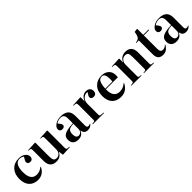

<svg xmlns="http://www.w3.org/2000/svg" viewBox="358 -2126 3589 3589"><g transform="rotate(-45 2152.5 -331.5)"><path d="M278.8 14.2Q169.9 14.2 106 -54.7Q42 -123.5 42 -247.1Q42 -376 113.3 -452.9Q184.6 -529.8 305.2 -529.8Q385.3 -529.8 435.1 -491.2Q484.9 -452.6 484.9 -400.9Q484.9 -369.1 467.5 -348.6Q450.2 -328.1 416 -328.1Q385.3 -328.1 368.7 -342.5Q352.1 -356.9 352.1 -381.8Q352.1 -397.5 362.1 -418.2Q372.1 -439 398.9 -482.9Q361.3 -513.2 308.1 -513.2Q248.5 -513.2 213.9 -458.3Q179.2 -403.3 179.2 -287.1Q179.2 -181.6 218.5 -127.4Q257.8 -73.2 331.1 -73.2Q414.6 -73.2 481 -129.9L488.8 -123Q453.1 -54.2 401.9 -20Q350.6 14.2 278.8 14.2Z M763.7 14.2Q685.1 14.2 643.3 -31.2Q601.6 -76.7 601.6 -165V-441.9Q601.6 -475.1 595.5 -486.3Q589.4 -497.6 568.8 -499L535.6 -501L536.6 -512.2L726.6 -522L733.9 -516.1V-155.8Q733.9 -85 751.5 -56.9Q769 -28.8 813.5 -28.8Q861.8 -28.8 891.8 -63.2Q921.9 -97.7 921.9 -154.8V-440.9Q921.9 -473.1 915.8 -485.4Q909.7 -497.6 889.6 -499L856.9 -501L857.9 -512.2L1046.9 -522L1053.7 -516.1V-64.9Q1053.7 -38.6 1060.3 -28.3Q1066.9 -18.1 1086.9 -16.1L1129.9 -13.2V-1L939.9 8.8L924.8 -85H922.9Q897.5 -32.2 859.4 -9Q821.3 14.2 763.7 14.2Z M1343.3 14.2Q1275.9 14.2 1238.5 -21.5Q1201.2 -57.1 1201.2 -122.1Q1201.2 -174.8 1227.8 -206.3Q1254.4 -237.8 1316.2 -254.9Q1377.9 -272 1485.4 -276.9V-402.8Q1485.4 -462.4 1463.1 -488.3Q1440.9 -514.2 1391.1 -514.2Q1360.4 -514.2 1328.6 -503.4Q1296.9 -492.7 1280.3 -476.1Q1334.5 -414.6 1334.5 -384.8Q1334.5 -364.3 1317.4 -349.6Q1300.3 -335 1271.5 -335Q1239.3 -335 1222.7 -351.3Q1206.1 -367.7 1206.1 -396Q1206.1 -446.8 1265.6 -488.3Q1325.2 -529.8 1412.1 -529.8Q1514.6 -529.8 1565.9 -484.9Q1617.2 -439.9 1617.2 -339.8V-82Q1617.2 -33.2 1657.2 -33.2Q1678.7 -33.2 1703.1 -44.9L1708.5 -38.1Q1665 14.2 1598.1 14.2Q1549.3 14.2 1523.7 -10.3Q1498 -34.7 1491.2 -83Q1469.2 -30.8 1434.1 -8.3Q1398.9 14.2 1343.3 14.2ZM1403.3 -35.2Q1440.4 -35.2 1462.9 -61.8Q1485.4 -88.4 1485.4 -131.8V-263.2Q1400.4 -260.3 1367.4 -233.6Q1334.5 -207 1334.5 -137.2Q1334.5 -35.2 1403.3 -35.2Z M1736.3 0V-12.2L1779.3 -17.1Q1794.9 -18.6 1799.6 -27.6Q1804.2 -36.6 1804.2 -63V-437Q1804.2 -471.2 1797.6 -483.6Q1791 -496.1 1770 -498L1727.1 -501L1728 -512.2L1926.3 -522L1932.1 -516.1V-412.1H1934.1Q1953.6 -468.8 1993.2 -499.3Q2032.7 -529.8 2080.1 -529.8Q2129.9 -529.8 2159.7 -502.7Q2189.5 -475.6 2189.5 -431.2Q2189.5 -395 2171.1 -372.6Q2152.8 -350.1 2114.3 -350.1Q2082 -350.1 2064.7 -364.5Q2047.4 -378.9 2047.4 -400.9Q2047.4 -418.9 2057.6 -438.7Q2067.9 -458.5 2094.2 -493.2Q2073.2 -499 2051.5 -496.8Q2029.8 -494.6 2009 -481.4Q1988.3 -468.3 1971.9 -449.7Q1955.6 -431.2 1945.8 -403.6Q1936 -376 1936 -345.2V-62Q1936 -38.1 1941.2 -29.3Q1946.3 -20.5 1963.4 -19L2035.2 -11.2V0Z M2475.1 14.2Q2362.8 14.2 2298.3 -54Q2233.9 -122.1 2233.9 -247.1Q2233.9 -381.3 2305.2 -455.6Q2376.5 -529.8 2492.7 -529.8Q2583.5 -529.8 2637.7 -479.5Q2691.9 -429.2 2691.9 -344.2Q2691.9 -318.4 2689 -290H2372.1Q2368.7 -181.6 2408.9 -127.4Q2449.2 -73.2 2523.9 -73.2Q2569.8 -73.2 2607.7 -86.7Q2645.5 -100.1 2686 -136.2L2694.8 -128.9Q2622.1 14.2 2475.1 14.2ZM2372.1 -306.2H2561Q2564 -331.5 2564 -360.8Q2564 -443.8 2545.2 -479Q2526.4 -514.2 2484.9 -514.2Q2450.7 -514.2 2428.2 -495.8Q2405.8 -477.5 2391.1 -430.9Q2376.5 -384.3 2372.1 -306.2Z M2757.8 0V-12.2L2800.8 -17.1Q2815.9 -18.6 2820.8 -27.8Q2825.7 -37.1 2825.7 -63V-437Q2825.7 -471.7 2819.1 -483.9Q2812.5 -496.1 2791.5 -498L2748.5 -501L2749.5 -512.2L2948.7 -522L2954.6 -516.1L2953.6 -416H2954.6Q2976.6 -471.7 3021 -500.7Q3065.4 -529.8 3123.5 -529.8Q3202.6 -529.8 3243.7 -484.6Q3284.7 -439.5 3284.7 -352.1V-58.1Q3284.7 -34.7 3290.8 -26.4Q3296.9 -18.1 3315.9 -16.1L3355.5 -12.2V0H3087.9V-11.2L3124.5 -15.1Q3141.6 -17.1 3147.2 -25.9Q3152.8 -34.7 3152.8 -58.1V-360.8Q3152.8 -433.1 3135.7 -459.5Q3118.7 -485.8 3071.8 -485.8Q3022.9 -485.8 2990.2 -448.7Q2957.5 -411.6 2957.5 -354V-61Q2957.5 -37.1 2962.6 -28.3Q2967.8 -19.5 2981.9 -18.1L3024.9 -11.2V0Z M3586.4 14.2Q3522 14.2 3487.8 -20.8Q3453.6 -55.7 3453.6 -134.8V-500H3385.3V-511.2Q3447.8 -516.1 3473.6 -549.8Q3499.5 -583.5 3510.3 -667L3577.6 -676.8L3585.4 -670.9V-516.1H3725.6V-500H3585.4V-149.9Q3585.4 -102.5 3600.1 -79.8Q3614.7 -57.1 3649.4 -57.1Q3702.6 -57.1 3740.2 -99.1L3749.5 -91.8Q3715.8 -38.6 3678 -12.2Q3640.1 14.2 3586.4 14.2Z M3939.9 14.2Q3872.6 14.2 3835.2 -21.5Q3797.9 -57.1 3797.9 -122.1Q3797.9 -174.8 3824.5 -206.3Q3851.1 -237.8 3912.8 -254.9Q3974.6 -272 4082 -276.9V-402.8Q4082 -462.4 4059.8 -488.3Q4037.6 -514.2 3987.8 -514.2Q3957 -514.2 3925.3 -503.4Q3893.6 -492.7 3877 -476.1Q3931.2 -414.6 3931.2 -384.8Q3931.2 -364.3 3914.1 -349.6Q3897 -335 3868.2 -335Q3835.9 -335 3819.3 -351.3Q3802.7 -367.7 3802.7 -396Q3802.7 -446.8 3862.3 -488.3Q3921.9 -529.8 4008.8 -529.8Q4111.3 -529.8 4162.6 -484.9Q4213.9 -439.9 4213.9 -339.8V-82Q4213.9 -33.2 4253.9 -33.2Q4275.4 -33.2 4299.8 -44.9L4305.2 -38.1Q4261.7 14.2 4194.8 14.2Q4146 14.2 4120.4 -10.3Q4094.7 -34.7 4087.9 -83Q4065.9 -30.8 4030.8 -8.3Q3995.6 14.2 3939.9 14.2ZM4000 -35.2Q4037.1 -35.2 4059.6 -61.8Q4082 -88.4 4082 -131.8V-263.2Q3997.1 -260.3 3964.1 -233.6Q3931.2 -207 3931.2 -137.2Q3931.2 -35.2 4000 -35.2Z"/></g></svg>

Font: Display Semibold
Style: Regular
Weight: 600
Designer: Latin by Veronika Burian and Jose Scaglione. Greek by Irene Vlachou. Cyrillic by Vera Evstafieva.
Foundry: TypeTogether
Version: Version 3.002